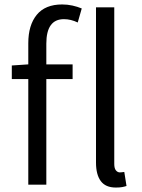

<svg xmlns="http://www.w3.org/2000/svg" viewBox="-20 -829 636 862"><path d="M500 13Q454 13 432.5 -16Q411 -45 411 -99V-796H493V-93Q493 -73 500.5 -64Q508 -55 518 -55Q521 -55 525.5 -55.5Q530 -56 538 -57L548 6Q539 9 528 11Q517 13 500 13ZM33 -474V-535L107 -540V-635Q107 -716 145 -762.5Q183 -809 259 -809Q283 -809 305.5 -804Q328 -799 347 -791L329 -728Q298 -743 267 -743Q188 -743 188 -633V-540H306V-474H188V0H107V-474Z"/></svg>

Font: Source Han Sans SC Normal
Style: Regular
Weight: 350
Designer: Ryoko NISHIZUKA 西塚涼子 (kana, bopomofo & ideographs); Paul D. Hunt (Latin, Greek & Cyrillic); Sandoll Communications 산돌커뮤니
Foundry: Adobe
Version: Version 2.004;hotconv 1.0.118;makeotfexe 2.5.65603